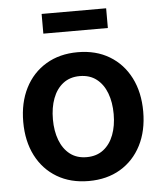

<svg xmlns="http://www.w3.org/2000/svg" viewBox="-52 -768 701 825"><g transform="rotate(-5 298.0 -355.5)"><path d="M297.9 11.2Q219.7 11.2 161.4 -23.4Q103 -58.1 71 -120.6Q39.1 -183.1 39.1 -266.1Q39.1 -349.1 71 -411.9Q103 -474.6 161.4 -509.5Q219.7 -544.4 297.9 -544.4Q376.5 -544.4 434.6 -509.5Q492.7 -474.6 524.7 -411.9Q556.6 -349.1 556.6 -266.1Q556.6 -183.1 524.7 -120.6Q492.7 -58.1 434.6 -23.4Q376.5 11.2 297.9 11.2ZM297.9 -91.8Q340.8 -91.8 370.1 -114.5Q399.4 -137.2 414.3 -176.5Q429.2 -215.8 429.2 -266.1Q429.2 -316.9 414.3 -356.4Q399.4 -396 370.1 -418.7Q340.8 -441.4 297.9 -441.4Q255.4 -441.4 226.1 -418.7Q196.8 -396 181.9 -356.4Q167 -316.9 167 -266.1Q167 -215.8 181.9 -176.5Q196.8 -137.2 225.8 -114.5Q254.9 -91.8 297.9 -91.8ZM436.5 -721.7V-636.7H158.2V-721.7Z"/></g></svg>

Font: Inter 20pt SemiBold
Style: Regular
Weight: 600
Version: Version 4.001;git-66647c0bb